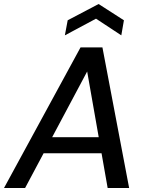

<svg xmlns="http://www.w3.org/2000/svg" viewBox="-37 -936 737 956"><path d="M-17 0 364 -700H473L606 0H499L397 -580L88 0ZM127 -173 169 -253H503L517 -173ZM286 -760 300 -835 454 -916 580 -835 567 -760 441 -843Z"/></svg>

Font: DM Sans 10pt Medium
Style: Italic
Weight: 500
Italic angle: -10°
Version: Version 4.004;gftools[0.9.30]